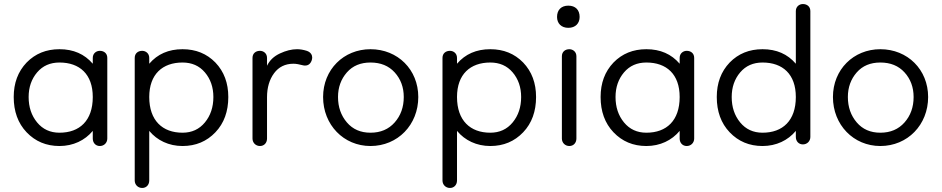

<svg xmlns="http://www.w3.org/2000/svg" viewBox="-20 -708 4670 952"><path d="M275 16C343 16 401 -12 440 -59V-21C440 0 454 16 475 16C496 16 512 0 512 -21V-421C512 -444 495 -456 475 -456C458 -456 440 -444 440 -421V-392C399 -440 344 -464 275 -464C209 -464 155 -442 112 -398C69 -353 48 -296 48 -227C48 -156 69 -97 112 -52C155 -7 209 16 275 16ZM275 -50C229 -50 192 -67 164 -101C136 -135 122 -177 122 -227C122 -275 136 -316 164 -349C192 -382 229 -398 275 -398C375 -398 440 -340 440 -227C440 -110 375 -50 275 -50Z M885 16C951 16 1005 -7 1048 -52C1091 -97 1112 -156 1112 -227C1112 -296 1091 -353 1048 -398C1005 -442 951 -464 885 -464C816 -464 761 -440 720 -392V-421C720 -444 702 -456 685 -456C665 -456 648 -444 648 -421V187C648 208 664 224 685 224C706 224 720 208 720 187V-59C759 -12 817 16 885 16ZM885 -50C786 -50 720 -110 720 -227C720 -340 786 -398 885 -398C931 -398 968 -382 996 -349C1024 -316 1038 -275 1038 -227C1038 -177 1024 -135 996 -101C968 -67 931 -50 885 -50Z M1304 -226C1304 -274 1316 -314 1339 -345C1362 -376 1394 -392 1435 -392C1448 -392 1464 -389 1483 -384C1486 -383 1490 -383 1493 -383C1509 -383 1520 -392 1526 -410C1527 -414 1528 -419 1528 -423C1528 -434 1522 -449 1501 -456C1485 -461 1469 -464 1453 -464C1426 -464 1398 -457 1368 -443C1338 -429 1317 -409 1304 -382V-421C1304 -444 1286 -456 1269 -456C1249 -456 1232 -444 1232 -421V-21C1232 0 1248 16 1269 16C1290 16 1304 0 1304 -21Z M1817 16C1952 16 2054 -89 2054 -227C2054 -363 1952 -464 1817 -464C1684 -464 1582 -363 1582 -227C1582 -89 1684 16 1817 16ZM1817 -50C1768 -50 1729 -67 1700 -101C1671 -135 1656 -177 1656 -227C1656 -275 1671 -316 1700 -349C1729 -382 1768 -398 1817 -398C1867 -398 1907 -382 1937 -349C1967 -316 1982 -275 1982 -227C1982 -177 1967 -135 1937 -101C1907 -67 1867 -50 1817 -50Z M2411 16C2477 16 2531 -7 2574 -52C2617 -97 2638 -156 2638 -227C2638 -296 2617 -353 2574 -398C2531 -442 2477 -464 2411 -464C2342 -464 2287 -440 2246 -392V-421C2246 -444 2228 -456 2211 -456C2191 -456 2174 -444 2174 -421V187C2174 208 2190 224 2211 224C2232 224 2246 208 2246 187V-59C2285 -12 2343 16 2411 16ZM2411 -50C2312 -50 2246 -110 2246 -227C2246 -340 2312 -398 2411 -398C2457 -398 2494 -382 2522 -349C2550 -316 2564 -275 2564 -227C2564 -177 2550 -135 2522 -101C2494 -67 2457 -50 2411 -50Z M2798 -570C2833 -570 2854 -592 2854 -624C2854 -659 2833 -680 2798 -680C2763 -680 2742 -659 2742 -624C2742 -592 2763 -570 2798 -570ZM2803 16C2824 16 2838 0 2838 -21V-429C2838 -452 2820 -464 2803 -464C2783 -464 2766 -452 2766 -429V-21C2766 0 2782 16 2803 16Z M3185 16C3253 16 3311 -12 3350 -59V-21C3350 0 3364 16 3385 16C3406 16 3422 0 3422 -21V-421C3422 -444 3405 -456 3385 -456C3368 -456 3350 -444 3350 -421V-392C3309 -440 3254 -464 3185 -464C3119 -464 3065 -442 3022 -398C2979 -353 2958 -296 2958 -227C2958 -156 2979 -97 3022 -52C3065 -7 3119 16 3185 16ZM3185 -50C3139 -50 3102 -67 3074 -101C3046 -135 3032 -177 3032 -227C3032 -275 3046 -316 3074 -349C3102 -382 3139 -398 3185 -398C3285 -398 3350 -340 3350 -227C3350 -110 3285 -50 3185 -50Z M3761 16C3829 16 3887 -12 3926 -59V-29C3926 -8 3940 8 3961 8C3982 8 3998 -8 3998 -29V-653C3998 -676 3981 -688 3961 -688C3944 -688 3926 -676 3926 -653V-392C3885 -440 3830 -464 3761 -464C3695 -464 3641 -442 3598 -398C3555 -353 3534 -296 3534 -227C3534 -156 3555 -97 3598 -52C3641 -7 3695 16 3761 16ZM3761 -50C3715 -50 3678 -67 3650 -101C3622 -135 3608 -177 3608 -227C3608 -275 3622 -316 3650 -349C3678 -382 3715 -398 3761 -398C3861 -398 3926 -340 3926 -227C3926 -110 3861 -50 3761 -50Z M4345 16C4480 16 4582 -89 4582 -227C4582 -363 4480 -464 4345 -464C4212 -464 4110 -363 4110 -227C4110 -89 4212 16 4345 16ZM4345 -50C4296 -50 4257 -67 4228 -101C4199 -135 4184 -177 4184 -227C4184 -275 4199 -316 4228 -349C4257 -382 4296 -398 4345 -398C4395 -398 4435 -382 4465 -349C4495 -316 4510 -275 4510 -227C4510 -177 4495 -135 4465 -101C4435 -67 4395 -50 4345 -50Z"/></svg>

Font: Dongle Light
Style: Regular
Weight: 300
Designer: Yanghee Ryu
Foundry: Yanghee Ryu
Version: Version 2.000